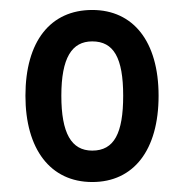

<svg xmlns="http://www.w3.org/2000/svg" viewBox="-20 -742 370 385"><path d="M165 -377C248 -377 298 -441 298 -550C298 -659 247 -722 165 -722C81 -722 31 -659 31 -550C31 -443 81 -377 165 -377ZM165 -440C123 -440 103 -475 103 -550C103 -626 124 -659 165 -659C208 -659 227 -626 227 -550C227 -475 209 -440 165 -440Z"/></svg>

Font: Kathrein 67 Medium Condensed
Style: Regular
Weight: 500
Width: 3
Designer: Lazydogs Typefoundry, based on Open Sans by Ascender Corporation
Foundry: Lazydogs Typefoundry
Version: Version 1.003;PS 001.003;hotconv 1.0.88;makeotf.lib2.5.64775